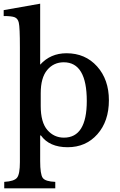

<svg xmlns="http://www.w3.org/2000/svg" viewBox="-27 -790 651 1042"><path d="M191 -439Q247 -501 334 -501Q436 -501 500 -429.5Q564 -358 564 -246Q564 -132 501.5 -61.5Q439 9 340 9Q241 9 195 -55H191V84Q191 156 205 175.5Q219 195 273 197V232H-4V197Q50 194 65.5 174.5Q81 155 81 90V-534Q81 -642 75 -667Q70 -689 53.5 -696Q37 -703 -7 -703V-735L191 -770ZM319 -452Q264 -452 229 -410Q194 -368 194 -284V-215Q194 -126 230 -84.5Q266 -43 320 -43Q444 -43 444 -242Q444 -452 319 -452Z"/></svg>

Font: Kolar Light
Style: Regular
Weight: 300
Designer: Ramakrishna Saiteja (Kannada); Shiva Nallaperumal (Latin)
Foundry: Indian Type Foundry
Version: Version 1.001;PS 1.0;hotconv 1.0.88;makeotf.lib2.5.647800